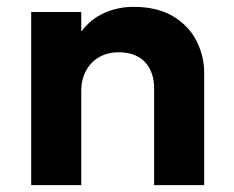

<svg xmlns="http://www.w3.org/2000/svg" viewBox="-20 -540 682 560"><path d="M71 0V-505H217V-448Q246 -486 285.8 -503Q325.5 -520 369 -520Q439.5 -520 485.2 -492.2Q531 -464.5 553.2 -420.5Q575.5 -376.5 575.5 -328V0H429.5V-282.5Q429.5 -330.5 402.8 -359Q376 -387.5 325.5 -387.5Q293.5 -387.5 269 -373.2Q244.5 -359 230.8 -333.5Q217 -308 217 -274.5V0Z"/></svg>

Font: Geologica SemiBold
Style: Regular
Weight: 600
Designer: Sindre Bremnes, Frode Helland
Foundry: Monokrom Skriftforlag AS
Version: Version 1.010;gftools[0.9.28]